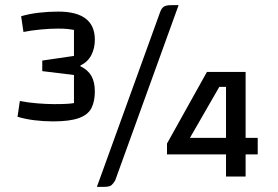

<svg xmlns="http://www.w3.org/2000/svg" viewBox="-20 -685 1079 745"><path d="M186 -214Q149 -214 113 -218.5Q77 -223 48 -232L57 -293Q88 -287 124.5 -284Q161 -281 191 -281Q219 -281 237.5 -282Q256 -283 267 -285V-394L144 -409V-450L267 -468V-569Q257 -571 242.5 -572.5Q228 -574 205 -574Q174 -574 137.5 -570.5Q101 -567 71 -561L62 -622Q92 -631 129.5 -635.5Q167 -640 206 -640Q348 -640 348 -531Q348 -497 334 -470.5Q320 -444 292 -431V-428Q321 -414 334.5 -390.5Q348 -367 348 -330Q348 -292 335 -266Q322 -240 286.5 -227Q251 -214 186 -214ZM427 15Q420 27 412.5 33.5Q405 40 384 40H356L602 -640Q607 -653 615.5 -659Q624 -665 645 -665H673ZM857 -86H628V-128L783 -406H933V-150H980V-86H933V0H857ZM717 -150H857V-348H831Z"/></svg>

Font: Changa ExtraLight Medium
Style: Regular
Weight: 500
Version: Version 3.002; ttfautohint (v1.8.2)